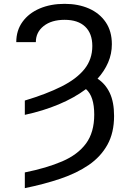

<svg xmlns="http://www.w3.org/2000/svg" viewBox="-20 -757 671 990"><path d="M108 -164.8V-238.6Q219.5 -272 297.2 -311.1Q375 -350.1 415.5 -400.7Q456 -451.3 456 -519.9Q456 -584.5 419 -619.7Q382.1 -654.8 313.2 -654.8Q245.7 -654.8 205.3 -622.9Q164.8 -590.9 164.8 -539.8H63.9Q63.9 -600.1 96.1 -644.5Q128.2 -688.9 184.5 -713.1Q240.8 -737.2 313.2 -737.2Q383.5 -737.2 438.6 -713.1Q493.6 -688.9 525.2 -642.4Q556.8 -595.9 556.8 -529.1Q556.8 -479.4 537.5 -434.7Q518.1 -389.9 483 -351.2Q523.8 -324.6 546 -277.7Q568.2 -230.8 568.2 -159.1Q568.2 -72.4 533.9 -10.7Q499.6 51.1 437.7 93.6Q375.7 136 291.7 164.4Q207.7 192.8 108 213.1V132.1Q220.9 109.4 301 74.9Q381 40.5 423.5 -17Q465.9 -74.6 465.9 -166.2Q465.9 -260.7 423.3 -297.6Q363.3 -252.5 282.7 -218.8Q202.1 -185 108 -164.8Z"/></svg>

Font: Inter Zeller
Style: Regular
Weight: 400
Designer: Rasmus Andersson; Joe Bland
Foundry: zeller
Version: Version 3.015;git-dec3a8cb1